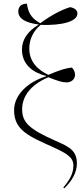

<svg xmlns="http://www.w3.org/2000/svg" viewBox="-20 -821 453 1049"><path d="M331 208C375 166 400 120 400 72C400 1 358 -19 283 -52C137 -116 101 -154 101 -224C101 -291 142 -355 244 -399C301 -377 318 -371 346 -371C368 -371 390 -387 390 -412C390 -428 384 -440 373 -452C340 -449 305 -438 244 -412C190 -438 140 -480 140 -556C140 -612 167 -656 202 -685C324 -681 403 -705 403 -747C403 -765 390 -776 364 -782C321 -770 259 -738 200 -694C147 -723 133 -758 127 -801C99 -801 80 -787 80 -759C80 -721 115 -697 192 -687C130 -650 100 -603 100 -551C100 -467 161 -424 232 -406V-404C134 -374 56 -304 57 -217C58 -109 137 -77 272 -16C348 18 381 41 381 83C381 126 362 161 326 203Z"/></svg>

Font: Noto Serif Display ExtraLight
Style: Regular
Weight: 200
Designer: Monotype Design Team
Foundry: Monotype Imaging Inc.
Version: Version 2.009